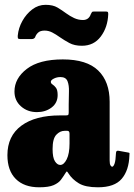

<svg xmlns="http://www.w3.org/2000/svg" viewBox="-20 -786 570 816"><path d="M11.5 -126.5Q11.5 -208 70.8 -251.8Q130 -295.5 235 -295.5H259Q267.5 -295.5 269.8 -297.5Q272 -299.5 272 -308.5V-341.5Q272 -369.5 273 -396.2Q274 -423 267 -440.8Q260 -458.5 237 -458.5Q221.5 -458.5 208.8 -452Q196 -445.5 196 -438.5Q196 -431.5 203.2 -427Q210.5 -422.5 217.8 -413Q225 -403.5 225 -382Q225 -348.5 199.2 -329Q173.5 -309.5 137 -309.5Q97 -309.5 69.2 -334Q41.5 -358.5 41.5 -397Q41.5 -453 94 -493.2Q146.5 -533.5 247 -533.5Q349 -533.5 397.5 -486.2Q446 -439 446 -353.5V-104Q446 -89 449.5 -83.2Q453 -77.5 457 -77.5Q462 -77.5 466.8 -90.2Q471.5 -103 473 -136.5Q473.5 -147.5 485 -145L526 -137.5Q530.5 -137 530.5 -134Q530.5 -131 530 -125.5Q528 -62 497.2 -26Q466.5 10 396.5 10H396Q342.5 10 314.8 -7Q287 -24 272 -47.5Q267 -55.5 264.8 -57Q262.5 -58.5 257 -48.5Q249 -35.5 239 -22Q229 -8.5 208 0.8Q187 10 146.5 10Q82.5 10 47 -25.5Q11.5 -61 11.5 -126.5ZM203.5 -152.5Q203.5 -116 213.5 -100.5Q223.5 -85 236 -85Q251.5 -85 263.5 -109Q275.5 -133 275.5 -176.5V-217.5Q275.5 -230 266.5 -230H254.5Q235 -230 219.2 -213.2Q203.5 -196.5 203.5 -152.5ZM328 -591.5Q296.5 -591.5 274.8 -603.2Q253 -615 235 -627.5Q217.5 -640 202 -648Q186.5 -656 169.5 -656Q151 -656 141.8 -647.2Q132.5 -638.5 129 -627Q124 -620 115 -620H66Q57.5 -620 56.2 -623.8Q55 -627.5 55.5 -635Q58.5 -667 75 -696.8Q91.5 -726.5 117 -746Q142.5 -765.5 173.5 -765.5Q205 -765.5 224.2 -754Q243.5 -742.5 261 -729.5Q277.5 -717.5 295.2 -709.2Q313 -701 332.5 -701Q357.5 -701 366 -726Q369 -731 370.5 -734Q372 -737 379 -737H430.5Q437 -737 438.5 -734.5Q440 -732 440 -726Q438 -670.5 408.5 -631Q379 -591.5 328 -591.5Z"/></svg>

Font: Besley* Condensed Heavy
Style: Regular
Weight: 800
Width: 3
Designer: Owen Earl
Foundry: indestructible type*
Version: Version 3.000; ttfautohint (v1.8.3)